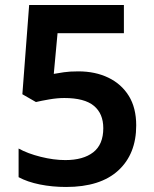

<svg xmlns="http://www.w3.org/2000/svg" viewBox="-20 -734 612 764"><path d="M292 -450Q359 -450 411 -425Q463 -400 492.5 -352.5Q522 -305 522 -235Q522 -121 450.5 -55.5Q379 10 243 10Q188 10 138.5 0Q89 -10 54 -29V-143Q90 -123 142 -110Q194 -97 240 -97Q311 -97 351 -128Q391 -159 391 -224Q391 -282 353.5 -313Q316 -344 236 -344Q208 -344 176 -338.5Q144 -333 123 -328L69 -359L96 -714H473V-602H209L194 -440Q211 -443 234 -446.5Q257 -450 292 -450Z"/></svg>

Font: Noto Sans NKo Unjoined SemiBold
Style: Regular
Weight: 600
Designer: Monotype Design Team
Foundry: Monotype Imaging Inc.
Version: Version 2.004